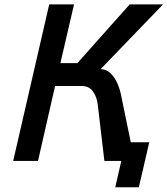

<svg xmlns="http://www.w3.org/2000/svg" viewBox="-20 -709 738 846"><path d="M556.2 -82H637.7L591.8 116.2H487.8L514.6 0H439.9L410.6 -249Q407.2 -279.8 390.4 -304.9Q373.5 -330.1 339.4 -330.1H222.7L147.5 0H38.1L196.8 -689.5H306.2L246.1 -430.7H320.8L551.3 -689.5H698.2L423.3 -404.3Q449.2 -404.3 468 -385.3Q486.8 -366.2 497.8 -340.3Q508.8 -314.5 513.2 -291Z"/></svg>

Font: Acari Sans SemiBold
Style: Italic
Weight: 600
Italic angle: -13°
Designer: Alfredo Marco Pradil and Stefan Peev
Foundry: Hanken Design Co.
Version: Version 1.045;January 11, 2019;FontCreator 11.5.0.2425 64-bi